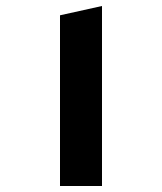

<svg xmlns="http://www.w3.org/2000/svg" viewBox="-20 -620 540 640"><path d="M180 0V-569L320 -600V0Z"/></svg>

Font: Reem Kufi Fun
Style: Regular
Weight: 400
Designer: Khaled Hosny
Version: Version 1.005